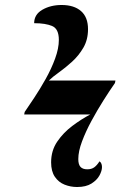

<svg xmlns="http://www.w3.org/2000/svg" viewBox="-20 -740 507 770"><path d="M289 10Q263 10 239 0.5Q215 -9 200 -31Q185 -53 185 -89Q185 -136 209.5 -172Q234 -208 270 -235Q306 -262 342 -281H77L79 -291Q94 -313 117 -347.5Q140 -382 163 -423Q186 -464 201 -505Q216 -546 216 -580Q216 -624 189.5 -635.5Q163 -647 117 -647Q117 -682 150 -701Q183 -720 227 -720Q277 -720 305 -695.5Q333 -671 333 -623Q333 -581 314.5 -549Q296 -517 269 -492.5Q242 -468 216 -449.5Q190 -431 176 -417H443L441 -407Q420 -377 395 -337.5Q370 -298 347 -255.5Q324 -213 309 -173Q294 -133 294 -102Q294 -80 303 -70.5Q312 -61 330 -61Q347 -61 358 -69Q369 -77 379 -93Q385 -89 387 -82.5Q389 -76 389 -70Q389 -55 379 -36.5Q369 -18 347 -4Q325 10 289 10Z"/></svg>

Font: Noto Serif Display ExtraCondensed Black
Style: Italic
Weight: 900
Width: 2
Italic angle: -12°
Designer: Monotype Design Team
Foundry: Monotype Imaging Inc.
Version: Version 2.009